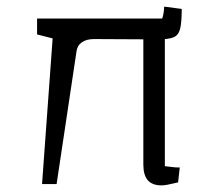

<svg xmlns="http://www.w3.org/2000/svg" viewBox="-20 -556 643 580"><path d="M107 0 139 -440 92 -452V-500H470Q475 -514 476 -536L529 -529Q529 -488 524 -468.5Q519 -449 503.5 -443Q488 -437 457 -437L264 -438Q241 -438 227 -428Q213 -418 211 -400L151 0ZM468 4Q440 4 426.5 -11.5Q413 -27 413 -59V-446H478V-54Q489 -53 499.5 -51.5Q510 -50 523 -50L518 -5Q497 0 486 2Q475 4 468 4Z"/></svg>

Font: Changa ExtraLight
Style: Regular
Weight: 250
Designer: Eduardo Rodriguez Tunni
Foundry: Eduardo Rodriguez Tunni
Version: Version 3.002; ttfautohint (v1.8.2)